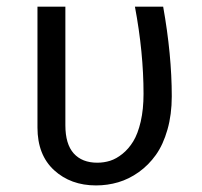

<svg xmlns="http://www.w3.org/2000/svg" viewBox="-20 -546 609 578"><path d="M471.2 -525.9Q497.1 -380.9 497.1 -255.9Q497.1 -201.2 484.1 -155.8Q471.2 -110.4 449.2 -79.6Q427.2 -48.8 397.7 -27.8Q368.2 -6.8 335.9 2.7Q303.7 12.2 269 12.2Q192.9 12.2 142.8 -33.7Q92.8 -79.6 92.8 -162.1V-525.9H176.8V-168.9Q176.8 -112.3 201.9 -84.2Q227.1 -56.2 272.9 -56.2Q293 -56.2 311.5 -62Q330.1 -67.9 348.6 -82.8Q367.2 -97.7 381.1 -120.4Q395 -143.1 403.6 -179.9Q412.1 -216.8 412.1 -263.2Q412.1 -388.2 386.2 -525.9Z"/></svg>

Font: Fira Sans Book
Style: Regular
Weight: 350
Designer: Carrois Corporate & Edenspiekermann AG
Foundry: Carrois Corporate GbR & Edenspiekermann AG
Version: Version 4.203;PS 004.203;hotconv 1.0.88;makeotf.lib2.5.64775